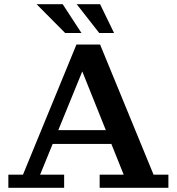

<svg xmlns="http://www.w3.org/2000/svg" viewBox="-20 -899 846 919"><path d="M20 0V-63H90L346 -686H459L715 -63H786V0H457V-63H572L353 -609H395L172 -63H287V0ZM209 -210V-276H540V-210ZM292 -741 155 -879H280L370 -741ZM455 -741 347 -879H459L526 -741Z"/></svg>

Font: Montagu Slab 120pt Medium
Style: Regular
Weight: 500
Designer: Florian Karsten
Foundry: Florian Karsten
Version: Version 1.000